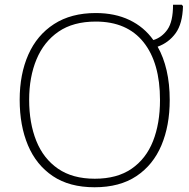

<svg xmlns="http://www.w3.org/2000/svg" viewBox="-20 -780 799 810"><path d="M696 -358Q696 -250 661 -167Q626 -84 555.5 -37Q485 10 379 10Q273 10 203 -37Q133 -84 98 -167Q63 -250 63 -359Q63 -467 99.5 -549.5Q136 -632 208 -678.5Q280 -725 384 -725Q465 -725 526.5 -695.5Q588 -666 627 -611Q663 -622 686.5 -655.5Q710 -689 710 -760H747L752 -754Q750 -680 721 -640Q692 -600 645 -583Q670 -539 683 -482.5Q696 -426 696 -358ZM103 -359Q103 -261 133 -186Q163 -111 224.5 -68.5Q286 -26 380 -26Q474 -26 535 -68Q596 -110 625.5 -184.5Q655 -259 655 -358Q655 -515 585.5 -602Q516 -689 384 -689Q289 -689 227 -646.5Q165 -604 134 -529.5Q103 -455 103 -359Z"/></svg>

Font: Noto Sans ExtraLight
Style: Regular
Weight: 200
Designer: Monotype Design Team
Foundry: Monotype Imaging Inc.
Version: Version 2.007